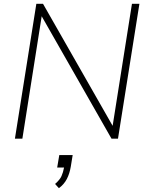

<svg xmlns="http://www.w3.org/2000/svg" viewBox="-20 -725 772 1004"><path d="M58 0 170 -705H205L569 -67L670 -705H709L597 0H563L198 -640L97 0ZM288 259 268 237Q293 215 301.5 196Q310 177 315 151H279L290 86H360L350 147Q344 183 329.5 211Q315 239 288 259Z"/></svg>

Font: Nunito Sans ExtraLight
Style: Italic
Weight: 200
Italic angle: -9°
Designer: Vernon Adams
Foundry: Vernon Adams
Version: Version 3.006; ttfautohint (v1.8.3)